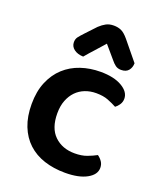

<svg xmlns="http://www.w3.org/2000/svg" viewBox="-135 -799 755 900"><g transform="rotate(20 242.0 -349.5)"><path d="M308 -387Q278 -387 252.5 -377Q227 -367 208.5 -348Q190 -329 179 -301Q168 -273 168 -236Q168 -162 207 -124.5Q246 -87 308 -87Q343 -87 368.5 -96.5Q394 -106 414 -117Q428 -107 436.5 -94Q445 -81 445 -64Q445 -30 405 -8Q365 14 297 14Q240 14 192.5 -1.5Q145 -17 111 -48.5Q77 -80 58.5 -127Q40 -174 40 -236Q40 -299 60 -346.5Q80 -394 114.5 -425.5Q149 -457 195 -472.5Q241 -488 293 -488Q360 -488 400 -464.5Q440 -441 440 -407Q440 -391 431.5 -378Q423 -365 412 -357Q392 -368 367.5 -377.5Q343 -387 308 -387ZM275 -622Q250 -593 231 -572.5Q212 -552 191 -527Q162 -528 144.5 -541.5Q127 -555 127 -576Q127 -592 135.5 -603Q144 -614 160 -631L207 -681Q223 -696 239 -704.5Q255 -713 277 -713Q298 -713 314.5 -705.5Q331 -698 351 -674L428 -580Q428 -559 416 -544Q404 -529 379 -529Q362 -529 350.5 -537.5Q339 -546 328 -560Z"/></g></svg>

Font: Baloo Thambi 2 SemiBold
Style: Regular
Weight: 600
Designer: Aadarsh Rajan and Ek Type
Foundry: Ek Type
Version: Version 1.640;hotconv 1.0.111;makeotfexe 2.5.65597; ttfautoh